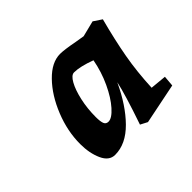

<svg xmlns="http://www.w3.org/2000/svg" viewBox="-88 -785 593 593"><g transform="rotate(-45 208.5 -488.5)"><path d="M69 -418Q69 -474 91.5 -530Q114 -586 149.5 -622.5Q185 -659 222 -659Q240 -659 282 -651L312 -646L364 -659L391 -641Q372 -569 361.5 -510.5Q351 -452 348 -385L401 -380L398 -345L265 -318L242 -330Q276 -429 285 -472Q253 -403 211 -360.5Q169 -318 122 -318Q96 -318 82.5 -348Q69 -378 69 -418ZM180 -405Q195 -405 216 -428.5Q237 -452 255 -490.5Q273 -529 281 -572Q238 -588 212 -588Q200 -588 188.5 -567.5Q177 -547 169.5 -513.5Q162 -480 162 -443Q162 -424 165.5 -414.5Q169 -405 180 -405Z"/></g></svg>

Font: Andada Pro ExtraBold
Style: Italic
Weight: 800
Italic angle: -6.99998°
Designer: Carolina Giovagnoli
Foundry: Huerta Tipografica
Version: Version 3.005; ttfautohint (v1.8.4)